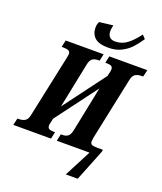

<svg xmlns="http://www.w3.org/2000/svg" viewBox="-220 -1074 1188 1410"><g transform="rotate(20 374.0 -369.5)"><path d="M303 -878Q303 -903 314 -925L421 -938Q414 -914 414 -889Q414 -863 428.5 -847Q443 -831 472 -831Q526 -831 568.5 -864.5Q611 -898 647 -949L673 -922Q643 -877 613.5 -845.5Q584 -814 541 -792.5Q498 -771 441 -771Q366 -771 334.5 -800.5Q303 -830 303 -878ZM576 0H320L332 -54H343Q370 -54 386.5 -66Q403 -78 411 -114L483 -468L239 -142L235 -122Q228 -94 228 -86Q228 -67 241 -60.5Q254 -54 277 -54H287L275 0H-20L-7 -54H3Q32 -54 51.5 -65.5Q71 -77 78 -112L180 -592Q182 -605 184 -613.5Q186 -622 186 -628Q186 -647 171.5 -653.5Q157 -660 128 -660H118L130 -714H426L415 -660H404Q376 -660 359 -648Q342 -636 335 -600L263 -247L508 -575L511 -591Q514 -599 516 -610Q518 -621 518 -628Q518 -647 506 -653.5Q494 -660 470 -660H459L471 -714H768L755 -660H745Q714 -660 694.5 -648Q675 -636 668 -600L566 -115Q562 -89 562 -84Q562 -66 574 -59.5Q586 -53 618 -53H662L658 -35L560 210H467Z"/></g></svg>

Font: Noto Serif CondExtraBold
Style: Italic
Weight: 800
Width: 3
Italic angle: -12°
Designer: Monotype Design Team
Foundry: Monotype Imaging Inc.
Version: Version 1.001